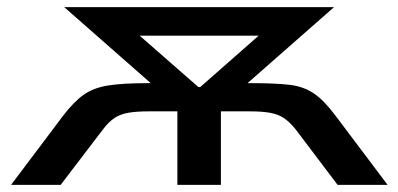

<svg xmlns="http://www.w3.org/2000/svg" viewBox="-20 -518 1116 538"><path d="M11 0 157 -194Q187 -233 214.5 -252.5Q242 -272 283 -278.5Q324 -285 393 -285H472L432 -259L160 -498H916L644 -259L605 -285H685Q750 -285 790 -280.5Q830 -276 859 -256.5Q888 -237 920 -194L1066 0H926L808 -156Q791 -177 775 -187.5Q759 -198 736.5 -202Q714 -206 679 -206H599V0H477V-206H398Q362 -206 339.5 -202Q317 -198 301 -187.5Q285 -177 269 -156L150 0ZM536 -274H541L748 -456L754 -418H322L328 -456Z"/></svg>

Font: Nunito Sans 7pt Expanded SemiBold
Style: Regular
Weight: 600
Width: 7
Designer: Vernon Adams
Foundry: Vernon Adams
Version: Version 3.101;gftools[0.9.27]